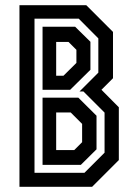

<svg xmlns="http://www.w3.org/2000/svg" viewBox="-20 -720 528 740"><path d="M55 0V-700H312.5L415.5 -597V-418.5L371 -374L438 -306.5V-103L335 0ZM113 -54H305.5L383 -131.5V-286L301.5 -367.5H286.5L359 -440V-572L283.5 -648H113ZM144 -374V-617H269.5L328.5 -559V-451L250.5 -374ZM196.5 -428H224.5L274.5 -477.5V-528L244 -558.5H196.5ZM144 -84.5V-343.5H282L352 -274V-144.5L291.5 -84.5ZM196.5 -141.5H266L296.5 -172V-242.5L252.5 -286.5H196.5Z"/></svg>

Font: Tourney Condensed SemiBold
Style: Regular
Weight: 600
Width: 3
Designer: Tyler Finck
Foundry: Etcetera Type Co
Version: Version 1.010; ttfautohint (v1.8.3)